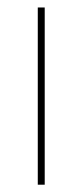

<svg xmlns="http://www.w3.org/2000/svg" viewBox="-20 -506 226 526"><path d="M83.5 0V-485.5H102.5V0Z"/></svg>

Font: Anek Odia Medium Thin
Style: Regular
Weight: 250
Version: Version 1.003